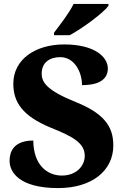

<svg xmlns="http://www.w3.org/2000/svg" viewBox="-20 -951 633 981"><path d="M256 -784V-771H336C403 -807 509 -886 534 -921V-931H356C335 -886 285 -822 256 -784ZM277 10C450 10 559 -79 559 -208C559 -305 511 -372 366 -430C223 -488 193 -528 193 -575C193 -631 233 -659 288 -659C361 -659 399 -582 399 -516C495 -516 531 -552 531 -601C531 -661 462 -724 308 -724C161 -724 48 -648 48 -523C48 -430 94 -358 241 -298C350 -254 413 -221 413 -155C413 -103 370 -54 296 -54C222 -54 151 -107 150 -233C87 -233 29 -209 29 -129C29 -72 78 10 277 10Z"/></svg>

Font: Noto Serif Malayalam ExtraBold
Style: Regular
Weight: 800
Designer: Indian type Foundry, Jelle Bosma, Monotype Design Team
Foundry: Monotype Imaging Inc.
Version: Version 2.104